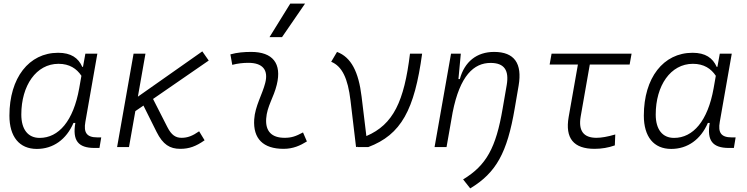

<svg xmlns="http://www.w3.org/2000/svg" viewBox="-20 -815 4142 1064"><path d="M439.9 -444.3H436C414.1 -494.1 373.5 -522.5 302.2 -522.5C140.1 -522.5 32.2 -383.3 32.2 -174.3C32.2 -57.1 87.4 10.3 184.1 10.3C274.9 10.3 347.7 -42 387.2 -133.8H397.5C380.9 -36.6 412.6 4.9 503.9 4.9H531.2L541 -53.7H518.1C460.9 -53.7 442.4 -80.1 453.1 -139.6L519.5 -517.6H453.1ZM304.2 -461.4C365.2 -461.4 404.8 -434.6 431.2 -395L418.9 -325.7C386.7 -144.5 305.2 -50.8 199.7 -50.8C135.7 -50.8 98.1 -97.2 98.1 -180.2C98.1 -340.8 180.7 -461.4 304.2 -461.4Z M628.9 0H694.8L730 -199.2L774.9 -230L847.7 -84C882.8 -13.7 921.4 9.8 979 9.8C1028.3 9.8 1065.9 -3.9 1113.8 -37.6L1083.5 -87.4C1046.4 -61.5 1019 -51.3 986.3 -51.3C953.6 -51.3 930.2 -65.9 907.2 -111.3L828.1 -266.6L1136.7 -479.5L1101.1 -530.3L744.1 -279.3L786.1 -517.6H720.2Z M1659.2 -81.1C1619.1 -59.6 1595.2 -51.3 1557.1 -51.3C1485.8 -51.3 1450.2 -87.4 1455.1 -157.7C1459.5 -225.6 1497.1 -275.4 1513.7 -345.2C1543 -463.9 1490.7 -527.3 1372.1 -527.3C1333.5 -527.3 1294.9 -524.4 1256.8 -513.7L1267.1 -455.6C1296.9 -463.4 1326.7 -466.8 1356.4 -466.8C1434.6 -466.8 1468.8 -428.2 1449.7 -355C1434.6 -293.9 1393.1 -226.1 1388.7 -153.3C1381.8 -46.4 1438.5 9.8 1551.3 9.8C1604.5 9.8 1643.6 -8.3 1680.7 -31.2ZM1473.6 -609.4H1543L1670.4 -794.9H1588.4Z M1953.1 0 1962.4 -2 1960.9 0H2021C2203.6 -68.8 2276.9 -206.5 2319.3 -517.6H2252C2219.7 -253.4 2160.2 -125 2010.3 -61L1983.9 -278.8C1967.3 -417.5 1925.8 -498 1847.7 -527.3L1815.4 -472.7C1875.5 -447.8 1907.7 -381.8 1922.4 -257.8Z M2388.2 0H2454.6L2488.3 -191.9C2528.8 -396.5 2606 -466.3 2698.7 -466.3C2774.9 -466.3 2801.8 -425.3 2788.1 -344.2L2765.6 -213.9C2728.5 4.9 2674.8 101.6 2546.4 179.2L2585.9 229C2729.5 142.1 2790.5 32.7 2832.5 -214.8L2854 -340.3C2875 -463.4 2830.6 -527.3 2718.3 -527.3C2621.6 -527.3 2554.2 -472.7 2528.3 -377H2520.5L2533.7 -517.6H2479.5Z M3274.9 9.8C3314 9.8 3351.6 3.4 3387.2 -9.3L3389.6 -69.8C3346.7 -57.1 3312 -51.3 3285.6 -51.3C3213.9 -51.3 3184.6 -89.8 3197.8 -168.5L3248.5 -457.5H3469.2L3480 -517.6H3036.6L3025.9 -457.5H3182.6L3131.3 -166.5C3110.8 -48.8 3158.7 9.8 3274.9 9.8Z M3955.6 -444.3H3951.7C3929.7 -494.1 3889.2 -522.5 3817.9 -522.5C3655.8 -522.5 3547.9 -383.3 3547.9 -174.3C3547.9 -57.1 3603 10.3 3699.7 10.3C3790.5 10.3 3863.3 -42 3902.8 -133.8H3913.1C3896.5 -36.6 3928.2 4.9 4019.5 4.9H4046.9L4056.6 -53.7H4033.7C3976.6 -53.7 3958 -80.1 3968.8 -139.6L4035.2 -517.6H3968.8ZM3819.8 -461.4C3880.9 -461.4 3920.4 -434.6 3946.8 -395L3934.6 -325.7C3902.3 -144.5 3820.8 -50.8 3715.3 -50.8C3651.4 -50.8 3613.8 -97.2 3613.8 -180.2C3613.8 -340.8 3696.3 -461.4 3819.8 -461.4Z"/></svg>

Font: Cascadia Mono NF Light
Style: Italic
Weight: 300
Italic angle: -10°
Monospace: yes
Designer: Aaron Bell
Foundry: Saja Typeworks
Version: Version 2404.023